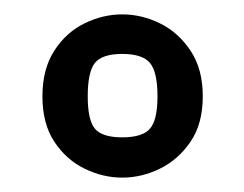

<svg xmlns="http://www.w3.org/2000/svg" viewBox="-20 -599 340 267"><path d="M150 -352Q123 -352 97.5 -364.5Q72 -377 55.5 -402Q39 -427 39 -465Q39 -503 55.5 -528.5Q72 -554 97.5 -566.5Q123 -579 150 -579Q177 -579 202.5 -566.5Q228 -554 245 -528.5Q262 -503 262 -465Q262 -427 245 -402Q228 -377 202.5 -364.5Q177 -352 150 -352ZM150 -408Q178 -408 188.5 -420Q199 -432 199 -465Q199 -499 188.5 -511.5Q178 -524 150 -524Q122 -524 112 -511.5Q102 -499 102 -465Q102 -432 112 -420Q122 -408 150 -408Z"/></svg>

Font: Texturina 72pt
Style: Bold
Weight: 700
Designer: Guillermo Torres Carreño
Foundry: Omnibus-Type
Version: Version 1.002; ttfautohint (v1.8.3)